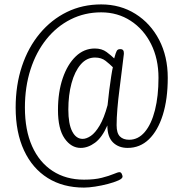

<svg xmlns="http://www.w3.org/2000/svg" viewBox="-20 -725 823 871"><path d="M361 126Q266 126 196.5 82.5Q127 39 89 -42.5Q51 -124 51 -237Q51 -339 79.5 -424.5Q108 -510 160.5 -573Q213 -636 283.5 -670.5Q354 -705 439 -705Q526 -705 594.5 -662Q663 -619 702 -544Q741 -469 741 -372Q741 -275 718.5 -203.5Q696 -132 655.5 -93Q615 -54 559 -54Q518 -54 492.5 -79Q467 -104 467 -156Q443 -101 411 -77.5Q379 -54 346 -54Q303 -54 273 -97Q243 -140 243 -226Q243 -307 264.5 -370Q286 -433 323.5 -469Q361 -505 410 -505Q442 -505 463.5 -489Q485 -473 498 -460Q505 -486 509.5 -494Q514 -502 524 -502H527Q543 -502 542 -481Q538 -450 533 -407.5Q528 -365 522 -319.5Q516 -274 512.5 -231.5Q509 -189 509 -157Q509 -121 524 -106Q539 -91 566 -91Q607 -91 637 -126.5Q667 -162 683 -225.5Q699 -289 699 -372Q699 -458 665.5 -525Q632 -592 573 -630.5Q514 -669 439 -669Q364 -669 300.5 -637Q237 -605 190.5 -547Q144 -489 118.5 -410Q93 -331 93 -237Q93 -135 125.5 -62Q158 11 218.5 50.5Q279 90 361 90Q409 90 442 81.5Q475 73 495 64.5Q515 56 522 56Q529 56 532.5 64Q536 72 536 76Q536 85 517 93.5Q498 102 469.5 109.5Q441 117 411.5 121.5Q382 126 361 126ZM355 -95Q372 -95 392 -108.5Q412 -122 432 -155.5Q452 -189 468 -248Q471 -280 475.5 -315Q480 -350 484.5 -379Q489 -408 492 -420Q478 -434 459 -449Q440 -464 411 -464Q373 -464 346 -432.5Q319 -401 304.5 -347.5Q290 -294 290 -228Q290 -163 307.5 -129Q325 -95 355 -95Z"/></svg>

Font: Asap Condensed Condensed ExtraLight
Style: Italic
Weight: 200
Width: 3
Italic angle: -6°
Designer: Pablo Cosgaya
Foundry: Omnibus-Type
Version: Version 3.001; ttfautohint (v1.8.4.7-5d5b)